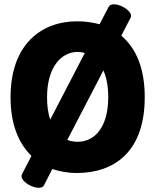

<svg xmlns="http://www.w3.org/2000/svg" viewBox="-20 -810 736 910"><path d="M30 -349C30 -221 68 -131 129 -71L84 16C66 52 169 103 188 69L228 -9C264 3 303 10 343 10C524 10 666 -93 666 -349C666 -489 624 -582 555 -641L599 -726C618 -761 514 -813 495 -778L452 -695C418 -704 383 -709 346 -709C176 -709 30 -600 30 -349ZM493 -349C493 -210 431 -138 348 -138C330 -138 314 -141 299 -147L470 -476C485 -443 493 -401 493 -349ZM203 -349C203 -494 272 -564 348 -564C359 -564 370 -562 382 -559L218 -243C208 -272 203 -307 203 -349Z"/></svg>

Font: Lilita 2
Style: Regular
Weight: 400
Designer: Juan Montoreano
Foundry: Juan Montoreano
Version: Version 2.001